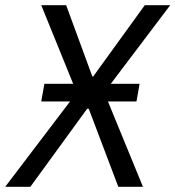

<svg xmlns="http://www.w3.org/2000/svg" viewBox="-55 -720 676 740"><path d="M104 -329H215L-35 0H62L281 -301H287L401 0H496L361 -329H471L483 -397H372L601 -700H503L304 -425H301L200 -700H104L227 -397H116Z"/></svg>

Font: Fixel Text 20240404
Style: Italic
Weight: 400
Width: 4
Italic angle: -10°
Designer: AlfaBravo + MacPaw
Foundry: Kyrylo Tkachov, Marchela Mozhyna, Serhii Makarenko, Maria Weinstein, Zakhar Kryvoshyya
Version: Version 1.211;Glyphs 3.2 (3225)